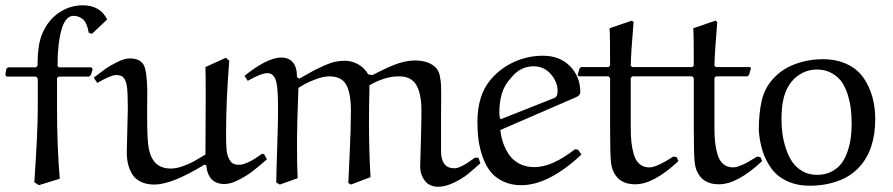

<svg xmlns="http://www.w3.org/2000/svg" viewBox="-45 -689 3380 727"><path d="M-14.2 -434.1H90.8L97.2 -439.9Q97.2 -521.5 115.2 -562Q137.2 -613.3 178.5 -641.1Q219.7 -668.9 268.1 -668.9Q334.5 -668.9 360.8 -615.2L303.2 -561L291 -564.9Q289.1 -574.7 287.8 -580.1Q286.6 -585.4 282.2 -596.2Q277.8 -606.9 272.5 -612.8Q267.1 -618.7 256.6 -623.8Q246.1 -628.9 232.9 -628.9Q202.6 -628.9 187.7 -575.9Q172.9 -522.9 172.9 -439.9L176.8 -434.1H300.8L306.2 -426.8L298.8 -404.8L292 -398.9H176.8L170.9 -393.1V-282.2Q170.9 -133.8 181.2 -12.2L102.1 12.2L85 1Q98.1 -189.9 98.1 -283.2V-391.1L91.8 -398.9H-20L-24.9 -405.8L-21 -428.2Z M955.1 -105 965.8 -85.9Q935.1 -59.1 913.3 -42Q891.6 -24.9 860.1 -8.5Q828.6 7.8 805.2 7.8Q742.7 7.8 735.8 -64L728 -64.9Q605.5 9.8 540 9.8Q509.3 9.8 487.5 -1Q465.8 -11.7 455.1 -30.3Q444.3 -48.8 439.7 -68.6Q435.1 -88.4 435.1 -111.8Q435.1 -128.9 437 -195.1Q439 -261.2 439 -274.9Q439 -340.8 435.5 -362.8Q432.1 -384.8 421.9 -396Q414.6 -404.8 394 -404.8Q375 -404.8 323.2 -375L310.1 -395Q339.8 -418 355.2 -429Q370.6 -439.9 398.4 -453.9Q426.3 -467.8 445.8 -467.8Q485.8 -467.8 499.5 -442.4Q511.7 -418.9 512.7 -342.8Q512.7 -327.6 512.2 -292Q512.2 -261.2 512.2 -244.1Q512.2 -156.7 518.6 -125Q531.2 -63.5 578.6 -53.2Q589.8 -50.8 602.1 -50.8Q623 -50.8 648.9 -60.3Q674.8 -69.8 689.9 -78.4Q705.1 -86.9 732.9 -104Q732.9 -135.7 733.4 -214.4Q733.9 -293 733.9 -329.1Q733.9 -414.1 732.9 -435.1L810.1 -470.2L823.2 -459Q811 -314 811 -181.2Q811 -161.1 811.3 -150.9Q811.5 -140.6 812.7 -124.3Q814 -107.9 817.1 -99.6Q820.3 -91.3 825.4 -82Q830.6 -72.8 839.4 -68.8Q848.1 -64.9 859.9 -64.9Q890.1 -64.9 947.3 -106.9Z M1273.9 3.9Q1273.9 -2 1278.8 -102.1Q1283.7 -202.1 1283.7 -269Q1283.7 -335.9 1266.1 -367.9Q1248.5 -399.9 1201.7 -399.9Q1180.7 -399.9 1152.1 -389.4Q1123.5 -378.9 1108.9 -370.6Q1094.2 -362.3 1085 -356Q1079.6 -224.6 1079.6 -139.2Q1079.6 -65.4 1082 -14.2L1014.6 9.8L1001 2Q1001.5 -39.1 1004.6 -131.6Q1007.8 -224.1 1007.8 -272.9Q1007.8 -353 1001.5 -377.4Q993.2 -412.1 967.8 -412.1Q943.8 -412.1 893.1 -382.8L880.9 -401.9Q964.4 -469.2 1018.1 -471.2Q1079.6 -471.2 1079.6 -397L1087.9 -391.1Q1094.7 -394.5 1118.7 -408.2Q1142.6 -421.9 1154.5 -427.7Q1166.5 -433.6 1187 -442.6Q1207.5 -451.7 1225.1 -455.3Q1242.7 -459 1259.8 -459Q1287.6 -459 1311.5 -445.3Q1335.4 -431.6 1349.6 -407.2L1365.7 -404.8Q1431.6 -439.5 1466.8 -450.2Q1499 -460 1525.9 -460Q1578.1 -460 1605 -433.1Q1610.4 -427.2 1614.3 -419.9Q1618.2 -412.6 1620.4 -401.6Q1622.6 -390.6 1623.8 -380.9Q1625 -371.1 1625.2 -354Q1625.5 -336.9 1625.5 -324.2Q1625.5 -311.5 1625.2 -287.8Q1625 -264.2 1625 -248V-117.2Q1625 -51.8 1675.8 -51.8Q1699.7 -51.8 1752.9 -91.8H1766.6L1773.9 -70.8Q1744.6 -44.4 1724.6 -28.3Q1704.6 -12.2 1673.1 2.9Q1641.6 18.1 1613.8 18.1Q1581.1 18.1 1563.5 -4.9Q1545.9 -27.8 1545.9 -59.1Q1545.9 -60.1 1548.3 -142.3Q1550.8 -224.6 1550.8 -269Q1550.8 -334 1531.5 -366.9Q1512.2 -399.9 1465.8 -399.9Q1412.1 -399.9 1354 -366.2Q1352.1 -274.4 1352.1 -228Q1352.1 -121.1 1357.9 -18.1L1283.7 9.8Z M1891.6 -396Q1864.7 -367.2 1855.2 -334.5Q1845.7 -301.8 1845.7 -259.8Q1845.7 -253.9 1847.7 -242.2L1851.6 -237.8L2053.7 -317.9Q2066.4 -322.3 2066.4 -344.2Q2066.4 -378.4 2040.8 -408.2Q2015.1 -438 1975.6 -438Q1925.8 -438 1891.6 -396ZM2131.3 -318.8 1849.6 -196.8Q1852.1 -171.4 1860.1 -147.9Q1868.2 -124.5 1882.8 -103Q1897.5 -81.5 1922.1 -68.8Q1946.8 -56.2 1978.5 -56.2Q2045.4 -56.2 2132.3 -124L2143.6 -122.1L2156.7 -104Q2032.7 12.2 1928.7 12.2Q1890.1 12.2 1860.4 -2Q1830.6 -16.1 1812.5 -38.8Q1794.4 -61.5 1783 -93.8Q1771.5 -126 1767.1 -157.7Q1762.7 -189.5 1762.7 -226.1Q1762.7 -329.6 1813.5 -388.2Q1850.1 -431.2 1901.9 -454.6Q1953.6 -478 2010.7 -478Q2074.2 -478 2113.3 -438.5Q2152.3 -398.9 2152.3 -339.8Q2152.3 -334 2148.9 -329.8Q2145.5 -325.7 2142.3 -324Q2139.2 -322.3 2131.3 -318.8Z M2263.2 -582 2347.2 -610.8 2354 -606Q2344.2 -490.2 2343.3 -439.9L2349.1 -435.1H2477.1L2481.9 -431.2L2474.1 -404.8L2468.3 -399.9H2349.1L2343.3 -394V-205.1Q2343.3 -174.3 2345.7 -151.1Q2348.1 -127.9 2355 -104.2Q2361.8 -80.6 2376.7 -67.9Q2391.6 -55.2 2414.1 -55.2Q2440.9 -55.2 2504.9 -96.2L2517.1 -94.2L2523.9 -79.1Q2430.2 8.8 2360.4 8.8Q2311.5 8.8 2288.1 -22Q2272.5 -42 2268.8 -71.5Q2265.1 -101.1 2265.1 -203.1V-393.1L2259.3 -399.9H2147L2142.1 -404.8L2148.9 -429.2L2155.3 -435.1H2259.3L2265.1 -440.9Q2265.1 -556.2 2263.2 -582Z M2580.1 -582 2664.1 -610.8 2670.9 -606Q2661.1 -490.2 2660.2 -439.9L2666 -435.1H2793.9L2798.8 -431.2L2791 -404.8L2785.2 -399.9H2666L2660.2 -394V-205.1Q2660.2 -174.3 2662.6 -151.1Q2665 -127.9 2671.9 -104.2Q2678.7 -80.6 2693.6 -67.9Q2708.5 -55.2 2731 -55.2Q2757.8 -55.2 2821.8 -96.2L2834 -94.2L2840.8 -79.1Q2747.1 8.8 2677.2 8.8Q2628.4 8.8 2605 -22Q2589.4 -42 2585.7 -71.5Q2582 -101.1 2582 -203.1V-393.1L2576.2 -399.9H2463.9L2459 -404.8L2465.8 -429.2L2472.2 -435.1H2576.2L2582 -440.9Q2582 -556.2 2580.1 -582Z M2921.9 -315.9Q2914.1 -282.7 2914.1 -238.8Q2914.1 -210.9 2917.5 -184.1Q2920.9 -157.2 2930.4 -127.9Q2939.9 -98.6 2954.3 -76.9Q2968.8 -55.2 2993.2 -41Q3017.6 -26.9 3048.8 -26.9Q3080.1 -26.9 3103.8 -39.3Q3127.4 -51.8 3141.6 -70.8Q3155.8 -89.8 3164.6 -116.5Q3173.3 -143.1 3176.5 -168Q3179.7 -192.9 3179.7 -220.2Q3179.7 -248 3177 -273.4Q3174.3 -298.8 3165.8 -327.6Q3157.2 -356.4 3143.3 -377.2Q3129.4 -397.9 3104.7 -411.9Q3080.1 -425.8 3047.9 -425.8Q3004.9 -425.8 2970 -397.5Q2935.1 -369.1 2921.9 -315.9ZM3022 14.2Q2972.2 14.2 2934.8 -3.4Q2897.5 -21 2875.5 -51.5Q2853.5 -82 2842.3 -117.9Q2831.1 -153.8 2828.1 -195.8Q2828.1 -258.8 2839.1 -307.4Q2850.1 -356 2882.8 -391.1Q2916.5 -428.2 2966.1 -446.5Q3015.6 -464.8 3070.8 -464.8Q3123.5 -464.8 3163.3 -445.6Q3203.1 -426.3 3225.3 -393.3Q3247.6 -360.4 3258.3 -321.5Q3269 -282.7 3269 -238.8Q3269 -123.5 3210.9 -59.1Q3177.7 -21.5 3128.2 -3.7Q3078.6 14.2 3022 14.2Z"/></svg>

Font: Aref Ruqaa
Style: Regular
Weight: 400
Designer: Abdoulla Aref
Version: Version 0.7